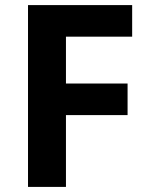

<svg xmlns="http://www.w3.org/2000/svg" viewBox="-20 -734 589 754"><path d="M239 0V-282H481V-406H239V-590H499V-714H90V0Z"/></svg>

Font: Noto Sans Lisu
Style: Bold
Weight: 700
Designer: Monotype Design Team. David Williams.
Foundry: Monotype Imaging Inc.
Version: Version 2.102